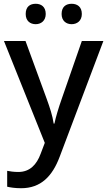

<svg xmlns="http://www.w3.org/2000/svg" viewBox="-20 -756 567 1016"><path d="M116 -682C116 -646 139 -628 169 -628C197 -628 222 -646 222 -682C222 -721 197 -736 169 -736C139 -736 116 -721 116 -682ZM306 -682C306 -646 330 -628 359 -628C388 -628 413 -646 413 -682C413 -721 388 -736 359 -736C330 -736 306 -721 306 -682ZM1 -539 217 0 195 58C174 115 138 154 77 154C54 154 32 151 18 148V232C35 236 59 240 92 240C196 240 257 177 296 73L527 -539H413L307 -234C290 -186 275 -136 268 -102H264C258 -144 244 -186 227 -233L115 -539Z"/></svg>

Font: Noto Sans Arabic UI Md
Style: Regular
Weight: 500
Designer: Monotype Design Team, Nadine Chahine and Nizar Qandah
Foundry: Monotype Imaging Inc.
Version: Version 2.010